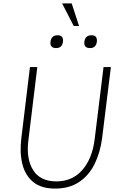

<svg xmlns="http://www.w3.org/2000/svg" viewBox="-20 -1092 691 1122"><path d="M399 -1072 442 -940H411L343 -1072ZM275 -848Q280 -886 317 -886Q352 -886 348 -848Q343 -811 308 -811Q271 -811 275 -848ZM473 -848Q478 -886 515 -886Q550 -886 546 -848Q541 -811 506 -811Q469 -811 473 -848ZM105 -287 155 -700H198L146 -273Q132 -164 173.5 -98Q215 -32 309 -32Q403 -32 461 -98.5Q519 -165 533 -277L585 -700H628L577 -287Q566 -201 533 -134Q500 -67 442.5 -28.5Q385 10 302 10Q221 10 174 -28.5Q127 -67 110.5 -134Q94 -201 105 -287Z"/></svg>

Font: Haskoy ExtraLight
Style: Italic
Weight: 200
Designer: Ertekin Erdin
Foundry: Ertekin Erdin
Version: Version 2.000; ttfautohint (v1.8.4.7-5d5b)